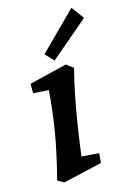

<svg xmlns="http://www.w3.org/2000/svg" viewBox="-118 -815 596 886"><g transform="rotate(-15 180.0 -372.0)"><path d="M117 -417 43 -422V-467L223 -511L256 -486Q236 -412 216.5 -303Q197 -194 183 -82L266 -76L262 -30L76 13L46 -4Q78 -129 93.5 -221.5Q109 -314 117 -417ZM140 -582 316 -757 360 -697 178 -542Z"/></g></svg>

Font: Andada Pro
Style: Bold Italic
Weight: 700
Italic angle: -7°
Designer: Carolina Giovagnoli
Foundry: Huerta Tipografica
Version: Version 3.005; ttfautohint (v1.8.4)